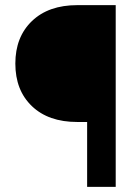

<svg xmlns="http://www.w3.org/2000/svg" viewBox="-20 -731 529 751"><path d="M320.8 0V-253.9H281.7Q169.4 -253.9 104.7 -315.9Q40 -377.9 40 -482.4Q40 -586.4 105 -648.7Q169.9 -710.9 282.2 -710.9H432.6V0Z"/></svg>

Font: Vazir Black
Style: Black
Weight: 900
Designer: Saber Rastikerdar
Foundry: Saber Rastikerdar
Version: Version 30.0.0